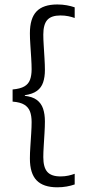

<svg xmlns="http://www.w3.org/2000/svg" viewBox="-20 -696 376 838"><path d="M306 -664V-617.5Q294 -622 278.5 -625.2Q263 -628.5 243.5 -628.5Q204 -628.5 186.5 -609Q169 -589.5 169 -545Q169 -525 170.8 -497.5Q172.5 -470 174.2 -441.5Q176 -413 176 -390.5Q176 -359.5 168.2 -336.5Q160.5 -313.5 141.5 -299.5Q122.5 -285.5 88.5 -280.5V-273L86 -278Q121 -274.5 140.5 -260Q160 -245.5 168 -221.8Q176 -198 176 -166Q176 -143.5 174.2 -114.8Q172.5 -86 170.8 -58.2Q169 -30.5 169 -10Q169 34.5 186.5 54.2Q204 74 244 74Q263 74 278.5 70.5Q294 67 306 62.5V109Q290.5 114.5 271.2 118Q252 121.5 230 121.5Q169 121.5 139.8 91.2Q110.5 61 110.5 -4Q110.5 -27.5 112.5 -56.5Q114.5 -85.5 116.2 -114Q118 -142.5 118 -163Q118 -190.5 111 -209.2Q104 -228 86.2 -239Q68.5 -250 35 -252.5V-305.5Q68.5 -308.5 86.2 -318.8Q104 -329 111 -347.8Q118 -366.5 118 -393.5Q118 -414.5 116.2 -442.5Q114.5 -470.5 112.5 -499.5Q110.5 -528.5 110.5 -550.5Q110.5 -616 139.5 -646.2Q168.5 -676.5 230 -676.5Q252 -676.5 271.2 -673Q290.5 -669.5 306 -664Z"/></svg>

Font: Anek Telugu Light
Style: Regular
Weight: 300
Version: Version 1.003